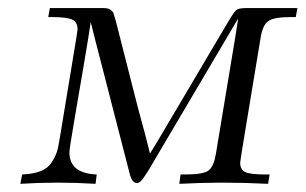

<svg xmlns="http://www.w3.org/2000/svg" viewBox="-20 -450 748 470"><path d="M29.8 0 34.2 -22.9Q61 -23.9 79.1 -31Q97.2 -38.1 106.2 -52Q115.2 -65.9 119.1 -77.9Q123 -89.8 126 -109.9L167 -357.9Q169.9 -376 169.9 -377.9Q169.9 -396 156.5 -402.1Q143.1 -408.2 107.9 -408.2H98.1L102.1 -430.2H233.9Q246.1 -430.2 251.5 -425.5Q256.8 -420.9 257.8 -417.5Q258.8 -414.1 263.2 -399.9Q285.2 -314 302.5 -245.4Q319.8 -176.8 327.4 -149.9Q335 -123 339.6 -104Q344.2 -85 347.2 -74.2L370.1 -111.8L538.1 -396Q552.2 -419.9 558.1 -425Q564 -430.2 581.1 -430.2H708L704.1 -408.2H691.9Q649.9 -408.2 636.5 -398.2Q623 -388.2 618.2 -358.9Q568.4 -60.1 567.9 -51.8Q567.9 -34.7 580.3 -28.8Q592.8 -22.9 628.9 -22.9H640.1L636.2 0Q580.1 -2.9 523.9 -2.9H521Q477.1 -2.9 418.9 0L421.9 -22.9H435.1Q479 -22.9 491.5 -33.4Q503.9 -43.9 508.8 -75.2L557.1 -366.2L563 -404.8L351.1 -45.9Q349.1 -42 345 -35.4Q340.8 -28.8 338.9 -25.9Q336.9 -22.9 334 -18.6Q331.1 -14.2 329.1 -11.5Q327.1 -8.8 324.5 -6.3Q321.8 -3.9 319.8 -2.9Q317.9 -2 314.9 -2Q302.7 -2 296.9 -26.9L212.9 -353Q210.9 -359.9 207.5 -374.5Q204.1 -389.2 202.1 -396Q198.2 -368.2 185.1 -291Q171.9 -213.9 160.9 -149.4Q149.9 -85 149.9 -77.1Q149.9 -25.4 216.8 -22.9L213.9 0Q168 -2.9 121.1 -2.9Q74.7 -2.9 29.8 0Z"/></svg>

Font: CMU Serif Extra
Style: RomanSlanted
Weight: 500
Italic angle: -9.46001°
Version: Version 0.7.0